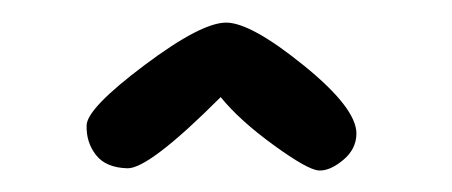

<svg xmlns="http://www.w3.org/2000/svg" viewBox="-20 -741 410 174"><path d="M303 -620Q303 -606 291 -596Q279 -586 269 -586.5Q259 -587 228 -609.5Q197 -632 180 -653Q115 -588 95.5 -588.5Q76 -589 67 -600.5Q58 -612 58.5 -627.5Q59 -643 111 -682Q163 -721 185.5 -720.5Q208 -720 255.5 -681.5Q303 -643 303 -620Z"/></svg>

Font: Patrick Hand
Style: Regular
Weight: 400
Designer: Patrick Wagesreiter
Foundry: Patrick Wagesreiter
Version: Version 1.003;PS 001.003;hotconv 1.0.70;makeotf.lib2.5.58329